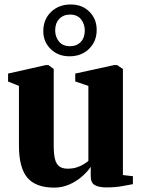

<svg xmlns="http://www.w3.org/2000/svg" viewBox="-20 -826 633 856"><path d="M453.5 9.5Q420.5 9.5 402.5 -0.8Q384.5 -11 384.5 -40.5V-82Q368 -58 342.8 -36.8Q317.5 -15.5 286.8 -2.5Q256 10.5 222 10.5Q139.5 10.5 102 -33.8Q64.5 -78 64.5 -176.5V-443L16 -462.5V-498L185 -536H195.5L219.5 -518.5V-176Q219.5 -139.5 225 -117.2Q230.5 -95 244 -84.5Q257.5 -74 281.5 -74Q304 -74 321.2 -79.5Q338.5 -85 351.8 -93Q365 -101 374 -108.5V-443L315.5 -463V-498L489.5 -536H502L528 -518.5V-45.5L572.5 -40.5V-5Q554.5 -1.5 524 4Q493.5 9.5 453.5 9.5ZM290 -575Q238.5 -575 205.5 -607.8Q172.5 -640.5 173 -688Q173.5 -740 207.8 -773Q242 -806 295.5 -806Q347 -806 379.2 -773.2Q411.5 -740.5 411 -692Q411 -641.5 377 -608.2Q343 -575 290 -575ZM292 -620Q322 -620 340 -639Q358 -658 358 -689.5Q358 -719 341.2 -740Q324.5 -761 292.5 -761Q262.5 -761 244.2 -741.8Q226 -722.5 226 -690.5Q226 -661.5 243 -640.8Q260 -620 292 -620Z"/></svg>

Font: Merriweather 96pt ExtraBold
Style: Regular
Weight: 800
Version: Version 2.100